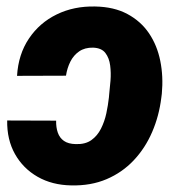

<svg xmlns="http://www.w3.org/2000/svg" viewBox="-20 -558 545 588"><path d="M2 -189 151.9 -188.5Q151.4 -168 157 -151.9Q162.6 -135.7 175.8 -126.5Q189 -117.2 211.9 -116.7Q241.2 -115.7 259.8 -128.9Q278.3 -142.1 289.3 -164.1Q300.3 -186 305.7 -211.2Q311 -236.3 313.5 -259.3L314.5 -270.5Q316.4 -287.6 318.4 -311Q320.3 -334.5 317.4 -357.4Q314.5 -380.4 302.7 -395.8Q291 -411.1 265.1 -412.1Q239.7 -412.6 222.4 -400.6Q205.1 -388.7 195.3 -368.9Q185.5 -349.1 182.1 -326.2L32.2 -325.7Q36.1 -391.6 68.6 -439.9Q101.1 -488.3 153.8 -513.9Q206.5 -539.6 271.5 -538.1Q329.1 -537.1 370.1 -515.1Q411.1 -493.2 436.3 -456.1Q461.4 -418.9 470.9 -371.3Q480.5 -323.7 475.6 -271L474.1 -259.3Q467.3 -203.1 446 -153.8Q424.8 -104.5 389.6 -67.1Q354.5 -29.8 306.4 -9.3Q258.3 11.2 198.2 9.8Q139.6 8.8 95.2 -16.6Q50.8 -42 25.9 -86.2Q1 -130.4 2 -189Z"/></svg>

Font: Roboto Black
Style: Italic
Weight: 900
Italic angle: -12°
Designer: Christian Robertson
Foundry: Google
Version: Version 3.0; 2020